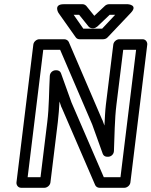

<svg xmlns="http://www.w3.org/2000/svg" viewBox="-20 -865 718 910"><path d="M111 -25 185 -629H265L417 -275L467 -136C470 -127 479 -122 488 -122H492C505 -122 519 -132 520 -149C523 -217 523 -299 532 -370L564 -629H625L551 -25H472L319 -379L269 -518C266 -527 257 -532 248 -532H244C231 -532 217 -522 216 -505C212 -435 213 -357 204 -286L172 -25ZM58 0C57 11 65 25 80 25H191C202 25 217 15 219 0L254 -286C258 -319 260 -350 262 -384L271 -357L272 -356L431 12C434 19 442 25 451 25H570C581 25 596 15 598 0L678 -654C679 -665 671 -679 656 -679H545C534 -679 519 -669 517 -654L482 -370C478 -337 477 -304 475 -270L465 -297L464 -298L306 -666C303 -673 294 -679 285 -679H166C155 -679 140 -669 138 -654ZM500 -795H526L464 -729H375L329 -795H355L400 -739C404 -734 412 -731 418 -731H422C429 -731 436 -735 441 -739ZM496 -845C490 -845 482 -842 477 -837L427 -790L389 -837C385 -841 379 -845 372 -845H282C232 -845 257 -804 257 -804L339 -688C343 -682 350 -679 357 -679H469C476 -679 485 -682 490 -688L600 -804C636 -842 586 -845 586 -845Z"/></svg>

Font: Falling Sky
Style: OuObl
Weight: 400
Designer: Paul D. Hunt
Foundry: Adobe Systems Incorporated
Version: Version 1.02